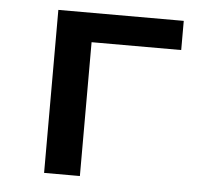

<svg xmlns="http://www.w3.org/2000/svg" viewBox="-44 -589 688 636"><g transform="rotate(5 300.0 -271.0)"><path d="M125 0V-542H542V-445H244V0Z"/></g></svg>

Font: Noto Sans Mono SemiBold
Style: Regular
Weight: 600
Designer: Monotype Design Team
Foundry: Monotype Imaging Inc.
Version: Version 2.014; ttfautohint (v1.8.4.7-5d5b)